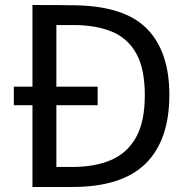

<svg xmlns="http://www.w3.org/2000/svg" viewBox="-20 -743 747 763"><path d="M109 -723Q113 -723 142 -723Q171 -723 208.8 -722.8Q246.5 -722.5 277 -722Q476 -719 564.5 -628.2Q653 -537.5 653 -366Q653 -186 558.8 -93Q464.5 0 267.5 0H109V-325H35V-398.5H109ZM368 -398.5V-325H204V-79.5H267.5Q357 -79.5 421.5 -107.2Q486 -135 520.8 -197.5Q555.5 -260 555.5 -364.5Q555.5 -469 521.8 -530Q488 -591 424.5 -617.2Q361 -643.5 271.5 -643.5H204V-398.5Z"/></svg>

Font: Public Sans
Style: Regular
Weight: 400
Designer: The Public Sans project authors (U.S. Web Design System). Libre Franklin designed by Pablo Impallari and Rodrigo Fuenzal
Version: Version 1.008; ttfautohint (v1.8.1) -l 8 -r 50 -G 200 -x 14 